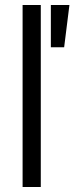

<svg xmlns="http://www.w3.org/2000/svg" viewBox="-20 -743 296 763"><path d="M69.8 0V-723.1H142.1V0ZM182.1 -555.2V-723.1H255.9L234.9 -555.2Z"/></svg>

Font: Archivo Light
Style: Regular
Weight: 300
Designer: Hector Gatti
Foundry: Omnibus-Type
Version: Version 2.001